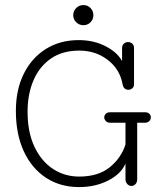

<svg xmlns="http://www.w3.org/2000/svg" viewBox="-20 -740 645 768"><path d="M313.5 -639.2Q296.9 -639.2 284.9 -650.9Q272.9 -662.6 272.9 -679.2Q272.9 -696.3 284.9 -708Q296.9 -719.7 313.5 -719.7Q330.6 -719.7 342 -708Q353.5 -696.3 353.5 -679.2Q353.5 -662.6 342 -650.9Q330.6 -639.2 313.5 -639.2ZM295.9 8.3Q220.7 8.3 163.8 -29.1Q106.9 -66.4 75.2 -134.8Q43.5 -203.1 43.5 -296.4Q43.5 -381.3 75.2 -445.1Q106.9 -508.8 163.6 -544.2Q220.2 -579.6 295.4 -579.6Q353.5 -579.6 401.1 -555.7Q448.7 -531.7 468.3 -495.6V-547.4Q468.3 -559.6 475.8 -565.7Q483.4 -571.8 492.2 -571.8Q501.5 -571.8 508.8 -565.7Q516.1 -559.6 516.1 -546.9V-403.8Q516.1 -392.1 509 -386.5Q502 -380.9 493.7 -380.9Q474.1 -380.9 470.2 -403.8Q459 -463.9 410.6 -500.7Q362.3 -537.6 296.9 -537.6Q230 -537.6 183.8 -505.9Q137.7 -474.1 114 -418.9Q90.3 -363.8 90.3 -293Q90.3 -210.9 117.9 -152.8Q145.5 -94.7 192.1 -64.2Q238.8 -33.7 296.4 -33.7Q372.6 -33.7 418.5 -70.6Q464.4 -107.4 481.9 -162.1V-249H421.4Q409.2 -249 403.1 -255.9Q397 -262.7 397 -270.5Q397 -278.3 402.8 -284.7Q408.7 -291 420.9 -291H559.6Q571.8 -291 577.6 -284.7Q583.5 -278.3 583.5 -270.5Q583.5 -262.7 577.4 -255.9Q571.3 -249 558.6 -249H528.8V-23.9Q528.8 -10.3 521.7 -3.2Q514.6 3.9 505.9 3.9Q497.1 3.9 489.5 -3.4Q481.9 -10.7 481.9 -24.9V-85.4Q463.9 -43.9 412.6 -17.8Q361.3 8.3 295.9 8.3Z"/></svg>

Font: Cutive Mono
Style: Regular
Weight: 400
Designer: Vernon Adams
Foundry: Vernon Adams
Version: Version 1.110; ttfautohint (v1.8.4.7-5d5b)